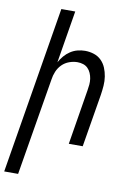

<svg xmlns="http://www.w3.org/2000/svg" viewBox="-130 -797 731 1074"><g transform="rotate(10 236.0 -260.0)"><path d="M-28 215 129 -735H208L159 -438Q170 -458 184.5 -475Q199 -492 218 -504.5Q237 -517 258.5 -522.5Q280 -528 301 -528Q327 -528 351.5 -520Q376 -512 393.5 -494.5Q411 -477 420.5 -454Q430 -431 434 -405.5Q438 -380 436 -353.5Q434 -327 430 -301L380 0H301L352 -312Q355 -329 356.5 -346Q358 -363 355.5 -379.5Q353 -396 346.5 -411Q340 -426 329 -437Q318 -448 302.5 -453Q287 -458 270 -458Q247 -458 223.5 -449.5Q200 -441 182.5 -423.5Q165 -406 155.5 -383Q146 -360 143 -337L51 215Z"/></g></svg>

Font: Iosevka
Style: Italic
Weight: 400
Italic angle: -9°
Monospace: yes
Designer: Belleve Invis
Foundry: Belleve Invis
Version: Version 32.5.0; ttfautohint (v1.8.4)